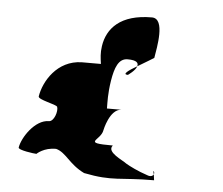

<svg xmlns="http://www.w3.org/2000/svg" viewBox="-47 -725 833 718"><g transform="rotate(5 369.5 -365.5)"><path d="M41 -144C39 -134 101 -126 109 -126C109 -126 135 -152 181 -151C219 -141 235 -98 293 -70C403 -48 428 -66 556 -66L553 -88C550 -82 542 -77 528 -83C494 -94 460 -111 447 -119C434 -130 368 -156 391 -182C271 -182 345 -196 351 -236C351 -236 367 -316 411 -318H357C357 -343 355 -372 363 -423C371 -472 384 -508 418 -508C454 -508 460 -497 456 -485C487 -503 517 -522 517 -522C523 -560 547 -672 495 -672C377 -672 328 -616 318 -549C314 -522 317 -504 320 -482H248C156 -480 108 -398 99 -341C97 -328 167 -317 171 -308C177 -292 164 -252 145 -252C93 -252 47 -182 41 -144ZM424 -450C424 -450 452 -469 456 -485C425 -467 401 -450 424 -450ZM550 -100 553 -88C556 -93 553 -100 550 -100Z"/></g></svg>

Font: Ampere
Style: UltExtIta
Weight: 400
Version: Version 1